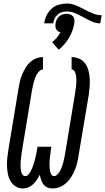

<svg xmlns="http://www.w3.org/2000/svg" viewBox="-20 -1058 595 1086"><path d="M277 8Q261 8 247.5 2Q234 -4 225.5 -15.5Q217 -27 212.5 -41Q208 -55 205 -70Q198 -55 188.5 -41Q179 -27 167 -15.5Q155 -4 139.5 2Q124 8 109 8Q86 8 67.5 -4.5Q49 -17 38.5 -36Q28 -55 24 -77Q20 -99 19.5 -122Q19 -145 21.5 -168Q24 -191 28 -214L85 -559Q88 -579 92.5 -598Q97 -617 105 -636Q113 -655 123.5 -673Q134 -691 149.5 -705.5Q165 -720 184 -727.5Q203 -735 223 -735V-665Q212 -665 203 -656Q194 -647 188 -636.5Q182 -626 178 -615Q174 -604 171 -592.5Q168 -581 165.5 -570Q163 -559 161 -548L104 -203Q103 -193 101.5 -183.5Q100 -174 99 -164Q98 -154 97 -144.5Q96 -135 96 -125Q96 -115 97 -105.5Q98 -96 100 -87Q102 -78 107.5 -70Q113 -62 123 -62Q132 -62 139 -69Q146 -76 150.5 -84Q155 -92 159 -100.5Q163 -109 166 -117.5Q169 -126 171.5 -134.5Q174 -143 176.5 -151.5Q179 -160 181 -168.5Q183 -177 184.5 -185.5Q186 -194 188 -203Q190 -212 191 -221L192 -228H271L269 -221Q268 -210 266.5 -199Q265 -188 263.5 -177Q262 -166 261 -155Q260 -144 260 -133.5Q260 -123 260.5 -112.5Q261 -102 263 -91.5Q265 -81 270 -71.5Q275 -62 286 -62Q295 -62 302.5 -69Q310 -76 315 -83.5Q320 -91 324 -99.5Q328 -108 331 -117Q334 -126 336.5 -134.5Q339 -143 341 -152Q343 -161 344.5 -169.5Q346 -178 348 -187L405 -532Q406 -541 407.5 -550.5Q409 -560 410 -569Q411 -578 411.5 -587.5Q412 -597 412 -606Q412 -615 411 -624Q410 -633 407.5 -641.5Q405 -650 399.5 -657.5Q394 -665 385 -665V-735Q409 -735 429.5 -725.5Q450 -716 462.5 -698Q475 -680 480.5 -658.5Q486 -637 487.5 -614Q489 -591 487 -567.5Q485 -544 482 -521L424 -176Q421 -155 416 -135Q411 -115 402.5 -95Q394 -75 382.5 -56.5Q371 -38 354.5 -23Q338 -8 318 0Q298 8 277 8ZM281 -926H230Q233 -949 243.5 -971Q254 -993 272 -1009Q290 -1025 312.5 -1031.5Q335 -1038 358 -1038Q381 -1038 403 -1030Q425 -1022 445 -1011L468 -999Q488 -989 509.5 -980.5Q531 -972 555 -972L547 -926Q523 -926 501.5 -935.5Q480 -945 460 -956L445 -964Q425 -975 403.5 -984Q382 -993 358 -993Q344 -993 330.5 -989Q317 -985 306 -975.5Q295 -966 289 -953Q283 -940 281 -926ZM312 -777 275 -819Q289 -830 301 -844.5Q313 -859 322 -875Q314 -877 307.5 -882Q301 -887 297.5 -894Q294 -901 293.5 -909.5Q293 -918 294 -926Q296 -937 301 -947.5Q306 -958 314.5 -965.5Q323 -973 334 -976.5Q345 -980 356 -980Q367 -980 377 -976.5Q387 -973 393 -965.5Q399 -958 400.5 -947.5Q402 -937 400 -926Q397 -905 389.5 -884.5Q382 -864 370.5 -844.5Q359 -825 344.5 -808Q330 -791 312 -777Z"/></svg>

Font: Iosevka Slab Oblique
Style: Regular
Weight: 400
Italic angle: -9°
Monospace: yes
Designer: Belleve Invis
Foundry: Belleve Invis
Version: Version 11.1.1; ttfautohint (v1.8.3)